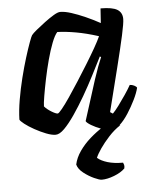

<svg xmlns="http://www.w3.org/2000/svg" viewBox="-51 -544 635 787"><g transform="rotate(-5 266.5 -150.0)"><path d="M164 0Q148 0 125 -9Q102 -18 78.5 -31Q55 -44 39 -56.5Q23 -69 21 -75Q22 -112 29.5 -156Q37 -200 48 -244Q59 -288 70.5 -325Q82 -362 91 -386.5Q100 -411 103 -415Q108 -422 124.5 -435.5Q141 -449 161 -464Q181 -479 198.5 -489.5Q216 -500 226 -500Q245 -500 271.5 -491.5Q298 -483 328.5 -469.5Q359 -456 388 -440L392 -500Q441 -500 461 -487.5Q481 -475 481 -449Q481 -432 470 -382Q459 -332 439.5 -254Q420 -176 394 -73L405 -66Q416 -77 430 -96Q444 -115 459 -137Q474 -159 484 -177Q493 -177 502 -172.5Q511 -168 513 -163Q508 -142 494.5 -114.5Q481 -87 464 -60.5Q447 -34 428.5 -17Q410 0 394 0Q375 0 352 -8.5Q329 -17 311.5 -27.5Q294 -38 291 -45L344 -212Q351 -231 356 -246.5Q361 -262 366.5 -275Q372 -288 377 -301L372 -304Q355 -270 334 -229Q313 -188 289.5 -147.5Q266 -107 243 -73.5Q220 -40 200 -20Q180 0 164 0ZM180 -86Q184 -86 198 -103Q212 -120 231 -148Q250 -176 271.5 -209.5Q293 -243 314 -277Q335 -311 351.5 -340Q368 -369 376 -387Q326 -403 283.5 -410.5Q241 -418 207 -419Q196 -407 184.5 -377.5Q173 -348 162.5 -309Q152 -270 144 -231Q136 -192 131 -162Q126 -132 126 -120Q136 -108 154 -97Q172 -86 180 -86ZM336 200Q327 200 305 190Q283 180 262.5 164Q242 148 237 129Q243 101 261.5 74.5Q280 48 305.5 25.5Q331 3 358 -14L431 -16Q405 1 383 25Q361 49 345.5 71.5Q330 94 324 109Q339 122 365.5 130Q392 138 429 138Q431 142 432.5 147.5Q434 153 432 162Q416 178 387.5 189Q359 200 336 200Z"/></g></svg>

Font: Texturina 12pt SemiBold
Style: Italic
Weight: 600
Italic angle: -11°
Version: Version 1.002